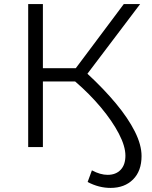

<svg xmlns="http://www.w3.org/2000/svg" viewBox="-20 -720 742 940"><path d="M521 200Q464 200 409 171L430 114Q471 136 507 136Q547 136 570.5 111.5Q594 87 594 42Q594 -4 562 -65.5Q530 -127 474.5 -193.5Q419 -260 348 -321H190V0H118V-700H190V-386H351L586 -700H666L408 -359Q488 -285 547.5 -213.5Q607 -142 640 -76.5Q673 -11 673 44Q673 117 631.5 158.5Q590 200 521 200Z"/></svg>

Font: Montserrat
Style: Regular
Weight: 400
Designer: Julieta Ulanovsky
Foundry: Julieta Ulanovsky
Version: Version 9.000; ttfautohint (v1.8.4.7-5d5b)